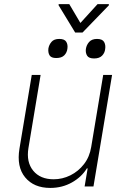

<svg xmlns="http://www.w3.org/2000/svg" viewBox="-20 -912 612 939"><path d="M426.1 -193.5 484.7 -545.5H528.1L437.1 0H393.8L408.7 -88.4H404.8Q379.3 -46.5 331.7 -19.7Q284.1 7.1 225.9 7.1Q145.6 7.1 103 -44.6Q60.4 -96.2 75.3 -185.7L135.3 -545.5H178.6L119 -187.5Q108 -119.3 142.4 -77.2Q176.8 -35.2 242.5 -35.2Q285.2 -35.2 324.2 -54.5Q363.3 -73.9 390.8 -109.4Q418.3 -144.9 426.1 -193.5ZM318.9 -891.7 373.2 -799.7 457 -891.7H512.4V-886L383.5 -752.8H347.7L266.7 -886V-891.7ZM399.9 -671.9Q402.7 -691.8 415.8 -706.7Q429 -721.6 454.5 -721.6Q480.8 -721.6 489.2 -706.7Q497.5 -691.8 494.3 -671.9Q492.5 -653.4 479.2 -639.7Q465.9 -626.1 440.3 -626.1Q414.4 -626.1 406.1 -639.7Q397.7 -653.4 399.9 -671.9ZM216.6 -674.4Q219.5 -692.5 231.7 -707Q244 -721.6 269.9 -721.6Q295.5 -721.6 304 -707.7Q312.5 -693.9 309.7 -674.4Q307.5 -654.8 294.4 -641.5Q281.2 -628.2 255 -628.2Q230.5 -628.2 222.5 -641.2Q214.5 -654.1 216.6 -674.4Z"/></svg>

Font: Inter UI Extra Light
Style: Italic
Weight: 200
Italic angle: -9.39999°
Designer: Rasmus Andersson
Foundry: rsms
Version: 3.2;8d6f07862